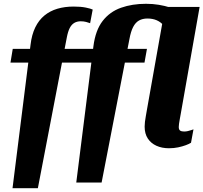

<svg xmlns="http://www.w3.org/2000/svg" viewBox="-20 -769 1072 1012"><path d="M332 -570.6Q338 -602.6 347.5 -621.2Q357 -639.8 371.6 -648.3Q386.2 -656.8 405.6 -656.8Q420.6 -656.8 433.8 -653.4Q447 -650 455 -646.8L468.6 -718.6Q458.6 -723.6 432.5 -729Q406.4 -734.4 368.4 -734.4Q321.2 -734.4 282.4 -722.9Q243.6 -711.4 214.2 -687.3Q184.8 -663.2 166.1 -625.1Q147.4 -587 141 -533.4L46 223H179.6ZM47.2 -511.6 35.2 -439H460.6L473.6 -511.6ZM379.2 -511.6 367.2 -439H741.6L754.6 -511.6ZM757 -671.4Q785 -671.4 806.3 -662Q827.6 -652.6 842 -635.3Q856.4 -618 864 -594L966 -690.2Q948.6 -700 926.1 -710.5Q903.6 -721 876.2 -729.7Q848.8 -738.4 817.1 -743.7Q785.4 -749 749.4 -749Q677 -749 618 -728.2Q559 -707.4 521.1 -658.6Q483.2 -609.8 472.4 -525.2L382 193H515.6L662.2 -563Q669.6 -603.4 681.9 -627Q694.2 -650.6 712.9 -661Q731.6 -671.4 757 -671.4ZM843.6 -692.4 755 -193.6Q751.6 -173.4 748.6 -156.9Q745.6 -140.4 744 -127.1Q742.4 -113.8 742.4 -101.6Q742.4 -64.2 759 -39Q775.6 -13.8 804.5 -0.7Q833.4 12.4 870.6 12.4Q897 12.4 919.3 7.6Q941.6 2.8 959.2 -3.7Q976.8 -10.2 986.8 -16.6L999.8 -87.2Q995 -85.6 987.3 -83Q979.6 -80.4 970.1 -78.1Q960.6 -75.8 950.2 -75.8Q936 -75.8 929.1 -81Q922.2 -86.2 922.2 -99.6Q922.2 -106.6 923.6 -116.4Q925 -126.2 927.3 -139.1Q929.6 -152 932.4 -167.2L1032.2 -732.6H797.6Z"/></svg>

Font: Roboto Serif 20pt
Style: Italic
Weight: 400
Italic angle: -10°
Designer: Greg Gazdowicz
Foundry: Commercial Type
Version: Version 1.008